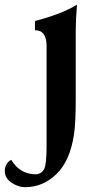

<svg xmlns="http://www.w3.org/2000/svg" viewBox="-94 -529 431 814"><path d="M12.7 264.6Q-16.6 264.6 -45.2 245.4Q-73.7 226.1 -73.7 195.3Q-73.7 164.6 -46.4 148.4Q-9.3 210 58.1 210Q83 208 93.3 187.5Q103.5 167 103.5 89.4V-334Q103.5 -400.9 54.2 -400.9V-439.9Q169.9 -470.2 232.4 -509.3Q227.1 -443.8 227.1 -399.9V-108.4Q227.1 -7.3 219.7 41Q203.1 152.8 145.5 208.7Q87.9 264.6 12.7 264.6Z"/></svg>

Font: Kelvinch
Style: Bold
Weight: 700
Designer: Paul James Miller
Foundry: High-Logic / Made with FontCreator
Version: Version 3.501;March 28, 2021;FontCreator 13.0.0.2683 64-bit